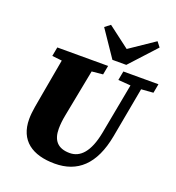

<svg xmlns="http://www.w3.org/2000/svg" viewBox="-160 -1024 1076 1172"><g transform="rotate(20 378.5 -438.5)"><path d="M518 -593 599 -587 537 -256C512 -126 459 -72 391 -72C311 -72 278 -116 278 -189C278 -215 281 -246 288 -281L347 -586L419 -593L430 -652H100L89 -593L153 -586C140 -509 125 -432 112 -356L96 -265C91 -235 88 -208 88 -183C88 -44 181 20 327 20C474 20 572 -66 608 -260L668 -587L746 -593L757 -652H529ZM361 -894 326 -867 442 -696H532L687 -865L662 -897L501 -788Z"/></g></svg>

Font: Source Serif Pro Black
Style: Italic
Weight: 900
Italic angle: -12°
Designer: Frank Grießhammer
Foundry: Adobe Systems Incorporated
Version: Version 3.001;hotconv 1.0.111;makeotfexe 2.5.65597